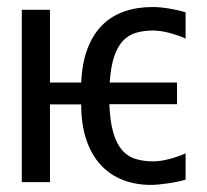

<svg xmlns="http://www.w3.org/2000/svg" viewBox="-20 -518 590 546"><path d="M122.1 -221.2H210.9C210.9 -183.1 215.7 -149.7 225.3 -121.1C234.9 -92.4 248.5 -68.6 265.9 -49.6C283.3 -30.5 304.2 -16.2 328.6 -6.6C353 3 379.9 7.8 409.2 7.8C416 7.8 423.6 7.4 431.9 6.6C440.2 5.8 448.8 4.7 457.8 3.4C466.7 2.1 475.5 0.6 484.1 -1.2C492.8 -3 500.7 -5 507.8 -7.3V-82C501 -78.8 493.5 -75.8 485.4 -73C477.2 -70.2 469.2 -67.8 461.2 -65.7C453.2 -63.6 445.3 -61.9 437.5 -60.8C429.7 -59.7 422.5 -59.1 416 -59.1C397.5 -59.1 380.7 -61.4 365.7 -65.9C350.7 -70.5 338 -78.8 327.4 -90.8C316.8 -102.9 308.4 -119.5 302.2 -140.6C296.1 -161.8 292.3 -188.8 291 -221.7H483.4V-283.2H292C293.9 -312.8 298.1 -337.2 304.4 -356.4C310.8 -375.7 319.2 -390.8 329.6 -401.9C340 -412.9 352.5 -420.6 366.9 -424.8C381.4 -429 397.8 -431.2 416 -431.2C422.5 -431.2 429.7 -430.6 437.5 -429.4C445.3 -428.3 453.2 -426.7 461.2 -424.6C469.2 -422.4 477.2 -420 485.4 -417.2C493.5 -414.5 501 -411.5 507.8 -408.2V-482.9C493.2 -487.5 477.2 -491.1 460 -493.9C442.7 -496.7 427.2 -498 413.6 -498C384.3 -498 357.5 -493.8 333.3 -485.4C309 -476.9 288.1 -463.9 270.5 -446.3C252.9 -428.7 239 -406.4 228.8 -379.4C218.5 -352.4 212.6 -320.3 210.9 -283.2H122.1V-490.2H42V0H122.1Z"/></svg>

Font: CodeNewRoman Nerd Font Mono
Style: Regular
Weight: 400
Monospace: yes
Designer: Sam Radian
Foundry: Code New Roman
Version: Version 2.00 November 29, 2014;Nerd Fonts 3.2.1